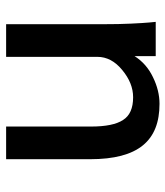

<svg xmlns="http://www.w3.org/2000/svg" viewBox="24 -578 554 643"><g transform="rotate(90 301.5 -257.0)"><path d="M170.9 0V-305.7C170.9 -336.9 185.5 -364.7 214.8 -388.7C244.1 -413.1 274.4 -425.3 306.2 -425.3C342.8 -425.3 368.2 -414.1 382.3 -391.6C397 -369.6 404.3 -333.5 404.3 -284.2V0H513.7V-280.8C513.7 -442.9 451.7 -513.7 328.1 -513.7C298.3 -513.7 268.6 -506.3 238.8 -491.7C209 -477.5 185.5 -457 168.5 -430.2V-501H53.7L55.7 -481C57.1 -467.8 58.1 -446.8 59.6 -418.5C61 -390.1 61.5 -360.8 61.5 -330.6V0Z"/></g></svg>

Font: Ride SemiBold
Style: Regular
Weight: 600
Version: Version 3.000